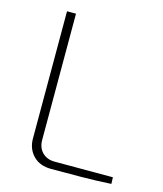

<svg xmlns="http://www.w3.org/2000/svg" viewBox="-105 -769 719 847"><g transform="rotate(15 254.5 -345.0)"><path d="M137 -690V-113Q137 -78 158.5 -56.5Q180 -35 215 -35H481L482 -5Q414 -1 345 -0.5Q276 0 208 0Q156 0 126 -31Q96 -62 96 -109V-690Z"/></g></svg>

Font: Exo 2 ExtraLight
Style: Regular
Weight: 250
Designer: Natanael Gama
Foundry: Natanael Gama
Version: Version 2.010